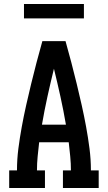

<svg xmlns="http://www.w3.org/2000/svg" viewBox="-20 -941 540 961"><path d="M26 0V-88H65Q65 -143 72 -197.5Q79 -252 89 -306.5Q99 -361 111 -414.5Q123 -468 136 -521.5Q149 -575 163 -628.5Q177 -682 192 -735H308Q323 -682 337 -628.5Q351 -575 364 -521.5Q377 -468 389 -414.5Q401 -361 411 -306.5Q421 -252 428 -197.5Q435 -143 435 -88H474V0H295V-88H335Q335 -123 331.5 -158.5Q328 -194 324 -229H176Q172 -194 168.5 -158.5Q165 -123 165 -88H205V0ZM190 -317H310Q298 -387 282.5 -457.5Q267 -528 250 -597Q233 -528 217.5 -457.5Q202 -387 190 -317ZM400 -849H100V-921H400Z"/></svg>

Font: Iosevka Curly Slab Semibold
Style: Regular
Weight: 600
Monospace: yes
Designer: Belleve Invis
Foundry: Belleve Invis
Version: Version 22.1.2; ttfautohint (v1.8.4)